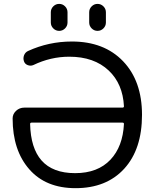

<svg xmlns="http://www.w3.org/2000/svg" viewBox="-20 -978 785 987"><path d="M617.2 -340.8Q617.2 -347.7 609.4 -347.7H142.6Q134.8 -347.7 134.8 -340.8Q137.7 -216.8 193.4 -153.3Q251 -87.9 366.2 -87.9Q482.4 -87.9 547.9 -157.2Q611.3 -224.6 617.2 -340.8ZM609.4 -424.8Q617.2 -424.8 617.2 -431.6Q611.3 -546.9 539.1 -615.2Q463.9 -686.5 335.9 -686.5Q240.2 -686.5 151.4 -643.6Q137.7 -637.7 123 -643.1Q108.4 -648.4 103.5 -662.1Q100.6 -669.9 100.6 -677.7Q100.6 -685.5 103.5 -693.4Q109.4 -709 124 -715.8Q230.5 -764.6 349.6 -764.6Q515.6 -764.6 612.8 -663.1Q710 -561.5 710 -387.7Q710 -210.9 618.7 -110.8Q527.3 -10.7 368.2 -10.7Q215.8 -10.7 130.9 -107.4Q44.9 -205.1 44.9 -369.1Q44.9 -391.6 62.5 -408.2Q80.1 -424.8 105.5 -424.8ZM241.2 -862.3V-915Q241.2 -932.6 253.9 -945.3Q266.6 -958 284.2 -958Q301.8 -958 314.5 -945.3Q327.1 -932.6 327.1 -915V-862.3Q327.1 -844.7 314.5 -832Q301.8 -819.3 284.2 -819.3Q266.6 -819.3 253.9 -832Q241.2 -844.7 241.2 -862.3ZM438.5 -862.3V-915Q438.5 -932.6 451.2 -945.3Q463.9 -958 481.4 -958Q499 -958 511.7 -945.3Q524.4 -932.6 524.4 -915V-862.3Q524.4 -844.7 511.7 -832Q499 -819.3 481.4 -819.3Q463.9 -819.3 451.2 -832Q438.5 -844.7 438.5 -862.3Z"/></svg>

Font: Gen Jyuu Gothic P Regular
Style: Regular
Weight: 400
Designer: [Source Han Sans]
Ryoko NISHIZUKA  (kana & ideographs); Paul D. Hunt (Latin, Greek & Cyrillic); Wenlong ZHANG  (bopomofo
Version: Version 1.002.20150607